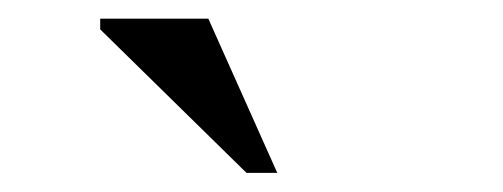

<svg xmlns="http://www.w3.org/2000/svg" viewBox="-20 -697 540 206"><path d="M277.5 -511.5H244.5L87.5 -665.5V-677H203.5Z"/></svg>

Font: Newsreader 24pt Medium
Style: Regular
Weight: 500
Designer: Hugues Gentile
Foundry: Production Type
Version: Version 1.003